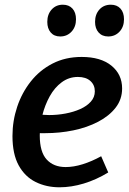

<svg xmlns="http://www.w3.org/2000/svg" viewBox="-20 -785 550 816"><path d="M233 11Q177 11 131.5 -11.5Q86 -34 59.5 -82Q33 -130 33 -207Q33 -271 53 -331Q73 -391 111 -439Q149 -487 203.5 -515Q258 -543 327 -543Q408 -543 453.5 -506Q499 -469 499 -409Q499 -363 471.5 -327.5Q444 -292 397 -267.5Q350 -243 292 -231Q234 -219 172 -219Q162 -219 153 -219Q144 -219 136 -220L143 -299Q154 -298 165.5 -297Q177 -296 189 -296Q224 -296 258.5 -302.5Q293 -309 321 -321.5Q349 -334 366 -353Q383 -372 383 -397Q383 -424 364 -441Q345 -458 311 -458Q273 -458 242.5 -435.5Q212 -413 191.5 -376Q171 -339 160 -295.5Q149 -252 149 -209Q149 -139 178.5 -107Q208 -75 259 -75Q293 -75 331.5 -87Q370 -99 410 -121L440 -52Q389 -21 336 -5Q283 11 233 11ZM236 -630Q210 -630 195.5 -647Q181 -664 181 -692Q181 -724 199.5 -744.5Q218 -765 247 -765Q273 -765 288 -748.5Q303 -732 303 -703Q303 -671 284 -650.5Q265 -630 236 -630ZM440 -630Q414 -630 399 -647Q384 -664 384 -692Q384 -724 402.5 -744.5Q421 -765 451 -765Q477 -765 492 -748.5Q507 -732 507 -703Q507 -671 488 -650.5Q469 -630 440 -630Z"/></svg>

Font: Bitter Thin SemiBold
Style: Italic
Weight: 600
Italic angle: -9°
Version: Version 2.002